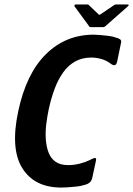

<svg xmlns="http://www.w3.org/2000/svg" viewBox="-20 -836 599 864"><path d="M395 -35Q390 -11 361 -4Q346 1 324.5 3.5Q303 6 284.5 7Q266 8 256 8Q135 8 80.5 -79Q26 -166 62 -335Q98 -505 187 -592.5Q276 -680 402 -680Q412 -680 430 -678.5Q448 -677 468.5 -674.5Q489 -672 501 -667Q514 -664 520.5 -659Q527 -654 525 -645L507 -558Q501 -531 476 -551Q459 -564 436 -570.5Q413 -577 391 -577Q350 -577 318.5 -559.5Q287 -542 264.5 -510.5Q242 -479 226.5 -438Q211 -397 200 -348Q193 -315 188.5 -280Q184 -245 186 -211.5Q188 -178 198 -151Q208 -124 229.5 -108.5Q251 -93 287 -93Q313 -93 338.5 -99.5Q364 -106 380 -114Q402 -126 408.5 -125Q415 -124 411 -109ZM388 -714Q382 -714 381 -718L315 -808Q314 -810 315.5 -813Q317 -816 321 -816H374Q379 -816 381 -812L423 -772Q426 -767 433 -772L492 -812Q497 -816 501 -816H554Q559 -816 559 -813Q559 -810 556 -808L454 -718Q450 -714 445 -714Z"/></svg>

Font: Glory Thin
Style: Bold Italic
Weight: 700
Italic angle: -12°
Version: Version 1.011